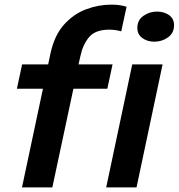

<svg xmlns="http://www.w3.org/2000/svg" viewBox="-20 -809 772 829"><path d="M75 0 165.5 -426H53L75.5 -531H188L198 -578.5Q215 -656.5 256.2 -702.5Q297.5 -748.5 351.5 -768.8Q405.5 -789 460.5 -789Q486.5 -789 503.8 -785.5Q521 -782 526.5 -779.5L503.5 -673.5Q498 -675.5 483.8 -678.2Q469.5 -681 452.5 -681Q391 -681 364.2 -648.2Q337.5 -615.5 327.5 -568L319 -531H466L443.5 -426H297L206 0ZM646.5 -629Q616 -629 594.5 -644.8Q573 -660.5 573 -688.5Q573 -722 599 -740.5Q625 -759 658 -759Q688 -759 709.8 -743.8Q731.5 -728.5 731.5 -700Q731.5 -666.5 705.5 -647.8Q679.5 -629 646.5 -629ZM438.5 0 551 -531H682L569.5 0Z"/></svg>

Font: Epilogue SemiBold
Style: Italic
Weight: 600
Italic angle: -12°
Designer: Tyler Finck
Foundry: Etcetera Type Co
Version: Version 2.111; ttfautohint (v1.8.3)